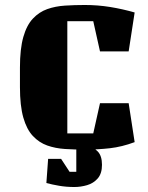

<svg xmlns="http://www.w3.org/2000/svg" viewBox="-20 -585 595 770"><path d="M320 15Q279 15 240.5 12.5Q202 10 169.5 -1.5Q137 -13 112 -39.5Q87 -66 73.5 -113.5Q60 -161 60 -236V-314Q60 -389 73.5 -436.5Q87 -484 112 -510.5Q137 -537 169.5 -548.5Q202 -560 240.5 -562.5Q279 -565 320 -565Q372 -565 421.5 -557Q471 -549 520 -535L496 -379H381L354 -500H250V-50H354L381 -171H496L520 -15Q469 4 420.5 9.5Q372 15 320 15ZM389 76Q389 111 372 130.5Q355 150 329.5 157.5Q304 165 278 165Q246 165 217 160Q188 155 166 149L173 52H225L259 104H286V-6Q308 -6 331.5 -0.5Q355 5 372 22.5Q389 40 389 76Z"/></svg>

Font: Unlock
Style: Regular
Weight: 400
Designer: Eduardo Rodriguez Tunni
Foundry: Eduardo Rodriguez Tunni
Version: Version 1.003; ttfautohint (v1.8.4.7-5d5b);gftools[0.9.23]